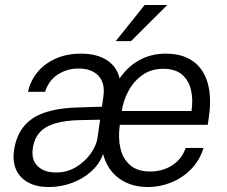

<svg xmlns="http://www.w3.org/2000/svg" viewBox="-20 -743 914 773"><path d="M175.5 10Q128 10 94.5 -7.8Q61 -25.5 45.5 -58.5Q30 -91.5 36.5 -138Q49 -224 110.5 -265.8Q172 -307.5 297 -310.5L390.5 -313.5L396.5 -356.5Q403.5 -409.5 375.8 -438.5Q348 -467.5 295 -467Q250.5 -467 213.5 -443.5Q176.5 -420 161.5 -373.5H93Q101.5 -416 129.8 -451Q158 -486 203 -506.5Q248 -527 306.5 -527Q370.5 -527 410.8 -500.5Q451 -474 461.5 -427Q494 -475 541.2 -501Q588.5 -527 647 -527Q715 -527 757.5 -496.2Q800 -465.5 816.2 -408.5Q832.5 -351.5 821 -272.5L816.5 -240.5H462.5Q455 -188.5 464.8 -146Q474.5 -103.5 504.2 -78Q534 -52.5 584.5 -52.5Q634 -52.5 673 -77.2Q712 -102 727.5 -147.5H799.5Q783 -95.5 748 -60.5Q713 -25.5 668 -7.8Q623 10 576.5 10Q507 10 459.5 -24.5Q412 -59 395 -123Q380.5 -82.5 347 -52.5Q313.5 -22.5 268.8 -6.2Q224 10 175.5 10ZM205.5 -48.5Q250.5 -48.5 286.5 -70.5Q322.5 -92.5 345.2 -124.8Q368 -157 372.5 -187.5L383 -261L305 -259.5Q244 -258.5 203 -246.5Q162 -234.5 139.8 -209.8Q117.5 -185 112 -145Q105.5 -99.5 131.8 -74Q158 -48.5 205.5 -48.5ZM470.5 -296H751Q758 -344 748.5 -382.5Q739 -421 711.8 -443.5Q684.5 -466 637.5 -466Q588.5 -466 553.2 -440.8Q518 -415.5 497 -376.5Q476 -337.5 470.5 -296ZM446 -577.5 562.5 -723H653.5L507.5 -577.5Z"/></svg>

Font: Public Sans Thin Light
Style: Italic
Weight: 300
Italic angle: -8°
Version: Version 2.001